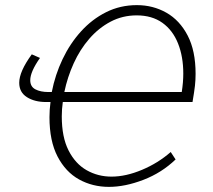

<svg xmlns="http://www.w3.org/2000/svg" viewBox="-20 -722 829 749"><path d="M665 -100Q611 -48 539.5 -20.5Q468 7 405 7Q341 7 288.5 -22Q236 -51 204.5 -111.5Q173 -172 173 -265Q173 -294 177 -324H160Q115 -324 85 -343Q55 -362 55 -399Q55 -443 104 -510L136 -496Q98 -442 98 -409Q98 -384 118 -373.5Q138 -363 169 -363H182Q195 -430 224 -491Q253 -552 296 -599.5Q339 -647 394 -674.5Q449 -702 514 -702Q577 -702 629 -672.5Q681 -643 712 -583.5Q743 -524 743 -434Q743 -410 740.5 -387.5Q738 -365 731 -324H225Q221 -296 221 -268Q221 -187 247.5 -135Q274 -83 318 -58Q362 -33 415 -33Q471 -33 534 -59.5Q597 -86 646 -129ZM513 -662Q458 -662 411.5 -637.5Q365 -613 328.5 -571Q292 -529 267.5 -475Q243 -421 231 -363H689Q695 -401 695 -435Q695 -501 674.5 -552.5Q654 -604 613.5 -633Q573 -662 513 -662Z"/></svg>

Font: Bitter Light
Style: Italic
Weight: 300
Italic angle: -9°
Designer: Sol Matas, and Bitter project Authors
Foundry: Sol Matas
Version: Version 2.001